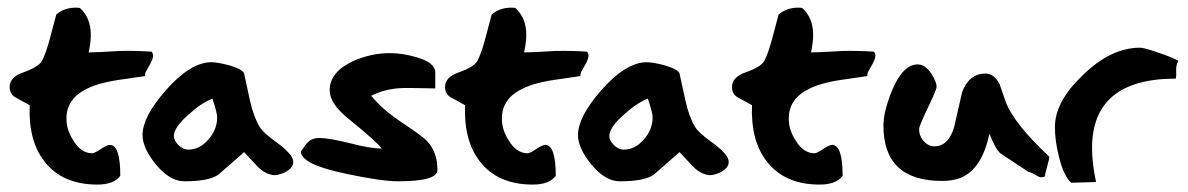

<svg xmlns="http://www.w3.org/2000/svg" viewBox="-20 -581 3187 515"><path d="M369.1 -377Q356.4 -375 315.4 -369.1Q247.1 -360.4 212.9 -342.8Q158.2 -316.4 158.2 -262.7Q158.2 -232.4 176.8 -204.1Q197.3 -169.9 227.5 -169.9Q233.4 -169.9 251 -181.6Q267.6 -192.4 274.4 -192.4Q302.7 -192.4 302.7 -109.4Q285.2 -85.9 241.2 -85.9Q147.5 -85.9 99.6 -147.5Q55.7 -203.1 59.6 -298.8Q59.6 -298.8 20.5 -320.3Q5.9 -329.1 5.9 -347.7Q5.9 -374 42 -386.7Q84 -401.4 92.8 -418Q103.5 -438.5 114.3 -479.5Q129.9 -539.1 130.9 -542Q152.3 -560.5 183.6 -560.5Q189.5 -560.5 194.3 -559.6Q223.6 -533.2 223.6 -487.3Q223.6 -466.8 217.8 -440.4Q236.3 -440.4 301.8 -444.3Q343.8 -445.3 386.7 -442.4Q390.6 -437.5 390.6 -431.6Q390.6 -421.9 379.9 -404.3Q369.1 -386.7 369.1 -381.8Q369.1 -377 369.1 -377Z M708 -112.3Q685.5 -117.2 666 -139.6Q636.7 -170.9 634.8 -172.9Q600.6 -142.6 565.4 -112.3Q540 -94.7 474.6 -94.7Q435.5 -94.7 398.4 -139.6Q362.3 -183.6 362.3 -218.8Q362.3 -267.6 424.8 -338.9Q491.2 -414.1 546.9 -414.1Q564.5 -414.1 596.7 -405.3Q631.8 -394.5 634.8 -383.8Q642.6 -347.7 650.4 -311.5Q660.2 -267.6 676.8 -240.2Q685.5 -225.6 717.8 -202.1Q750 -179.7 762.7 -160.2Q766.6 -152.3 766.6 -146.5Q766.6 -129.9 743.2 -118.2Q721.7 -108.4 708 -112.3ZM562.5 -266.6Q562.5 -278.3 549.8 -316.4Q519.5 -304.7 485.4 -273.4Q446.3 -239.3 446.3 -215.8Q446.3 -205.1 458 -192.4Q470.7 -179.7 485.4 -179.7Q515.6 -179.7 539.1 -207Q562.5 -233.4 562.5 -266.6Z M1153.3 -125Q1153.3 -94.7 1047.9 -94.7Q1003.9 -94.7 911.1 -114.3Q787.1 -139.6 787.1 -174.8Q800.8 -195.3 806.6 -200.2Q817.4 -210.9 836.9 -210.9Q861.3 -210.9 917 -197.3Q972.7 -182.6 1003.9 -182.6Q990.2 -201.2 918 -259.8Q864.3 -301.8 864.3 -338.9Q864.3 -387.7 926.8 -417Q975.6 -438.5 1025.4 -438.5Q1059.6 -438.5 1096.7 -427.7Q1147.5 -413.1 1147.5 -386.7Q1147.5 -372.1 1147.5 -343.8Q1067.4 -345.7 1056.6 -344.7Q1012.7 -342.8 975.6 -324.2Q1006.8 -286.1 1058.6 -252Q1113.3 -215.8 1126 -202.1Q1153.3 -172.9 1153.3 -125Z M1537.1 -377Q1524.4 -375 1483.4 -369.1Q1415 -360.4 1380.9 -342.8Q1326.2 -316.4 1326.2 -262.7Q1326.2 -232.4 1344.7 -204.1Q1365.2 -169.9 1395.5 -169.9Q1401.4 -169.9 1418.9 -181.6Q1435.5 -192.4 1442.4 -192.4Q1470.7 -192.4 1470.7 -109.4Q1453.1 -85.9 1409.2 -85.9Q1315.4 -85.9 1267.6 -147.5Q1223.6 -203.1 1227.5 -298.8Q1227.5 -298.8 1188.5 -320.3Q1173.8 -329.1 1173.8 -347.7Q1173.8 -374 1210 -386.7Q1252 -401.4 1260.7 -418Q1271.5 -438.5 1282.2 -479.5Q1297.9 -539.1 1298.8 -542Q1320.3 -560.5 1351.6 -560.5Q1357.4 -560.5 1362.3 -559.6Q1391.6 -533.2 1391.6 -487.3Q1391.6 -466.8 1385.7 -440.4Q1404.3 -440.4 1469.7 -444.3Q1511.7 -445.3 1554.7 -442.4Q1558.6 -437.5 1558.6 -431.6Q1558.6 -421.9 1547.9 -404.3Q1537.1 -386.7 1537.1 -381.8Q1537.1 -377 1537.1 -377Z M1876 -112.3Q1853.5 -117.2 1834 -139.6Q1804.7 -170.9 1802.7 -172.9Q1768.6 -142.6 1733.4 -112.3Q1708 -94.7 1642.6 -94.7Q1603.5 -94.7 1566.4 -139.6Q1530.3 -183.6 1530.3 -218.8Q1530.3 -267.6 1592.8 -338.9Q1659.2 -414.1 1714.8 -414.1Q1732.4 -414.1 1764.6 -405.3Q1799.8 -394.5 1802.7 -383.8Q1810.5 -347.7 1818.4 -311.5Q1828.1 -267.6 1844.7 -240.2Q1853.5 -225.6 1885.7 -202.1Q1918 -179.7 1930.7 -160.2Q1934.6 -152.3 1934.6 -146.5Q1934.6 -129.9 1911.1 -118.2Q1889.6 -108.4 1876 -112.3ZM1730.5 -266.6Q1730.5 -278.3 1717.8 -316.4Q1687.5 -304.7 1653.3 -273.4Q1614.3 -239.3 1614.3 -215.8Q1614.3 -205.1 1626 -192.4Q1638.7 -179.7 1653.3 -179.7Q1683.6 -179.7 1707 -207Q1730.5 -233.4 1730.5 -266.6Z M2306.6 -377Q2293.9 -375 2252.9 -369.1Q2184.6 -360.4 2150.4 -342.8Q2095.7 -316.4 2095.7 -262.7Q2095.7 -232.4 2114.3 -204.1Q2134.8 -169.9 2165 -169.9Q2170.9 -169.9 2188.5 -181.6Q2205.1 -192.4 2211.9 -192.4Q2240.2 -192.4 2240.2 -109.4Q2222.7 -85.9 2178.7 -85.9Q2085 -85.9 2037.1 -147.5Q1993.2 -203.1 1997.1 -298.8Q1997.1 -298.8 1958 -320.3Q1943.4 -329.1 1943.4 -347.7Q1943.4 -374 1979.5 -386.7Q2021.5 -401.4 2030.3 -418Q2041 -438.5 2051.8 -479.5Q2067.4 -539.1 2068.4 -542Q2089.8 -560.5 2121.1 -560.5Q2127 -560.5 2131.8 -559.6Q2161.1 -533.2 2161.1 -487.3Q2161.1 -466.8 2155.3 -440.4Q2173.8 -440.4 2239.3 -444.3Q2281.2 -445.3 2324.2 -442.4Q2328.1 -437.5 2328.1 -431.6Q2328.1 -421.9 2317.4 -404.3Q2306.6 -386.7 2306.6 -381.8Q2306.6 -377 2306.6 -377Z M2794.9 -160.2Q2794.9 -157.2 2789.1 -135.7Q2783.2 -113.3 2782.2 -107.4Q2777.3 -105.5 2773.4 -105.5Q2766.6 -105.5 2756.8 -112.3Q2747.1 -118.2 2738.3 -120.1Q2700.2 -145.5 2663.1 -169.9Q2650.4 -180.7 2633.8 -222.7Q2614.3 -127 2555.7 -103.5Q2535.2 -95.7 2506.8 -95.7Q2349.6 -95.7 2349.6 -244.1Q2349.6 -281.2 2372.1 -336.9Q2401.4 -408.2 2441.4 -408.2Q2461.9 -408.2 2478.5 -382.8Q2492.2 -361.3 2492.2 -347.7Q2492.2 -340.8 2468.8 -292Q2445.3 -242.2 2445.3 -235.4Q2445.3 -215.8 2458 -202.1Q2470.7 -188.5 2486.3 -188.5Q2523.4 -188.5 2539.1 -239.3Q2549.8 -285.2 2560.5 -333Q2578.1 -382.8 2623 -383.8Q2646.5 -383.8 2661.1 -355.5Q2669.9 -331.1 2677.7 -307.6Q2699.2 -250 2794.9 -160.2Z M3140.6 -418Q3134.8 -407.2 3134.8 -395.5Q3135.7 -377.9 3133.8 -370.1Q2909.2 -370.1 2909.2 -183.6Q2909.2 -142.6 2919.9 -92.8Q2897.5 -91.8 2853.5 -90.8Q2833 -108.4 2820.3 -161.1Q2809.6 -203.1 2809.6 -240.2Q2809.6 -307.6 2882.8 -377.9Q2959 -453.1 3038.1 -453.1Q3048.8 -453.1 3085 -440.4Q3121.1 -428.7 3140.6 -418Z"/></svg>

Font: Lazy Dog
Style: Regular
Weight: 400
Version: July 2001 - Freeware